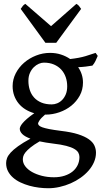

<svg xmlns="http://www.w3.org/2000/svg" viewBox="-20 -747 538 1010"><path d="M333.5 -293Q333.5 -318.4 325.7 -341.1Q317.9 -363.8 302.2 -380.9Q286.6 -397.9 263.7 -407.7Q240.7 -417.5 210.4 -417.5Q198.2 -417.5 184.1 -411.4Q169.9 -405.3 157.7 -393.3Q145.5 -381.3 137.5 -363.5Q129.4 -345.7 129.4 -321.8Q129.4 -296.4 136.7 -273.7Q144 -251 159.2 -234.1Q174.3 -217.3 197.5 -207.5Q220.7 -197.8 252.4 -197.8Q266.6 -197.8 281 -203.6Q295.4 -209.5 307.1 -221.4Q318.8 -233.4 326.2 -251.2Q333.5 -269 333.5 -293ZM259.3 8.3Q238.8 5.9 221.4 2.9Q204.1 0 188.5 -3.4Q158.2 14.2 140.6 28.6Q123 43 114 54.4Q105 65.9 102.5 75Q100.1 84 100.1 91.8Q100.1 110.8 113 127.9Q126 145 148.4 157.7Q170.9 170.4 200.7 178Q230.5 185.5 263.7 185.5Q294.9 185.5 320.1 177.2Q345.2 168.9 362.3 154.8Q379.4 140.6 388.7 121.1Q397.9 101.6 397.9 79.1Q397.9 66.9 392.1 56.2Q386.2 45.4 370.8 36.4Q355.5 27.3 328.6 20.3Q301.8 13.2 259.3 8.3ZM416.5 -313Q416.5 -275.4 399.7 -244.4Q382.8 -213.4 355.5 -191.2Q328.1 -168.9 292.5 -156.5Q256.8 -144 219.7 -144H216.8Q195.3 -125.5 187.7 -113.3Q180.2 -101.1 180.2 -98.1Q180.2 -92.8 184.6 -87.6Q189 -82.5 201.9 -77.6Q214.8 -72.8 238.5 -68.1Q262.2 -63.5 300.3 -58.6Q355 -52.2 390.6 -40.8Q426.3 -29.3 447.3 -14.4Q468.3 0.5 476.6 18.6Q484.9 36.6 484.9 56.2Q484.9 81.5 474.6 105.5Q464.4 129.4 446.3 150.1Q428.2 170.9 404.1 188Q379.9 205.1 352.1 217.3Q324.2 229.5 293.9 236.3Q263.7 243.2 234.4 243.2Q210.4 243.2 184.8 240Q159.2 236.8 134.5 230Q109.9 223.1 87.6 212.6Q65.4 202.1 48.6 187.3Q31.7 172.4 22 153.6Q12.2 134.8 12.2 110.8Q12.2 98.1 17.1 84.7Q22 71.3 35.9 55.9Q49.8 40.5 74.7 22.5Q99.6 4.4 140.1 -17.6Q109.9 -28.8 96.9 -42.2Q84 -55.7 84 -69.8Q84 -74.2 87.2 -81.5Q90.3 -88.9 98.9 -99.1Q107.4 -109.4 122.3 -122.3Q137.2 -135.3 160.2 -151.4Q134.8 -158.7 113.8 -171.6Q92.8 -184.6 77.9 -202.9Q63 -221.2 54.7 -244.1Q46.4 -267.1 46.4 -293.9Q46.4 -329.6 63 -361.6Q79.6 -393.6 106.9 -417.2Q134.3 -440.9 169.7 -454.8Q205.1 -468.8 243.2 -468.8Q273.9 -468.8 300.5 -460.2Q327.1 -451.7 349.1 -436.5Q397.5 -441.9 429.9 -451.7Q462.4 -461.4 482.9 -468.8L494.1 -453.1Q488.8 -440.4 482.7 -427.2Q476.6 -414.1 466.3 -401.9Q448.7 -398.9 430.9 -396.7Q413.1 -394.5 391.1 -393.6Q403.3 -376 409.9 -355.5Q416.5 -335 416.5 -313ZM275.9 -522H218.8L88.9 -700.2Q95.7 -710 100.3 -716.1Q105 -722.2 113.3 -726.6L248.5 -609.4L381.8 -726.6Q390.1 -722.2 395.3 -716.1Q400.4 -710 406.7 -700.2Z"/></svg>

Font: Gentium Book Basic
Style: Regular
Weight: 400
Designer: J. Victor Gaultney and Annie Olsen
Foundry: SIL International
Version: Version 1.102; 2013; Maintenance release